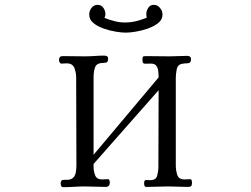

<svg xmlns="http://www.w3.org/2000/svg" viewBox="-20 -773 1040 794"><path d="M774 -17Q774 -7 770.5 -3.5Q767 0 757 0Q736 0 715.5 -1Q695 -2 675 -2Q653 -2 630.5 -1Q608 0 586 0Q579 0 577.5 -5Q576 -10 576 -15Q576 -29 584 -28.5Q592 -28 602 -28Q625 -28 630 -46.5Q635 -65 635 -83L636 -400L367 -95V-82Q367 -65 373.5 -48Q380 -31 402 -31Q408 -31 413.5 -31.5Q419 -32 426 -32Q431 -32 432.5 -27.5Q434 -23 434 -18Q434 0 417 0Q395 0 374 -1Q353 -2 331 -2Q309 -2 286.5 -0.5Q264 1 242 1Q235 1 233 -4Q231 -9 231 -14Q231 -27 238.5 -28.5Q246 -30 257 -29.5Q268 -29 277 -34Q290 -42 293 -58Q296 -74 296 -87Q296 -179 295.5 -270.5Q295 -362 295 -453Q295 -473 287.5 -492Q280 -511 256 -511Q250 -511 245 -510.5Q240 -510 235 -510Q229 -510 226.5 -515.5Q224 -521 224 -525Q224 -541 239 -541Q262 -541 285.5 -540.5Q309 -540 332 -540Q352 -540 371.5 -541.5Q391 -543 410 -543Q418 -543 422.5 -540.5Q427 -538 427 -530Q427 -520 423 -516.5Q419 -513 409 -513Q380 -513 373.5 -495.5Q367 -478 367 -454V-133L636 -453Q636 -465 634.5 -478.5Q633 -492 626.5 -501Q620 -510 603 -510Q591 -510 580 -509.5Q569 -509 569 -525Q569 -534 570.5 -537.5Q572 -541 582 -541Q607 -541 632 -540.5Q657 -540 682 -540Q700 -540 718 -541Q736 -542 754 -542Q770 -542 770 -528Q770 -512 756.5 -511.5Q743 -511 732 -509Q714 -505 710.5 -485Q707 -465 707 -451V-88Q707 -69 713 -50Q719 -31 743 -31Q748 -31 754 -31.5Q760 -32 766 -32Q771 -32 772.5 -27Q774 -22 774 -17ZM652 -713Q652 -692 634.5 -678Q617 -664 591.5 -655Q566 -646 541 -642Q516 -638 500 -638Q484 -638 459 -642Q434 -646 408.5 -655Q383 -664 366 -678Q349 -692 349 -713Q349 -728 358.5 -740.5Q368 -753 384 -753Q399 -753 407.5 -740.5Q416 -728 416 -714Q416 -710 415 -706.5Q414 -703 412 -699Q432 -691 453.5 -685.5Q475 -680 497 -680Q520 -680 543 -685.5Q566 -691 587 -700Q586 -704 585.5 -707.5Q585 -711 585 -714Q585 -728 593 -740.5Q601 -753 616 -753Q631 -753 641.5 -740.5Q652 -728 652 -713Z"/></svg>

Font: Kaisei Decol
Style: Regular
Weight: 400
Designer: Font-Kai, 金井和夫
Foundry: KAZUO KANAI
Version: Version 5.003